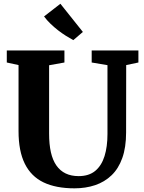

<svg xmlns="http://www.w3.org/2000/svg" viewBox="-20 -1018 782 1046"><path d="M386 8Q284.5 8 217 -24.5Q149.5 -57 115.2 -126Q81 -195 81 -303.5V-663.5L17 -677.5V-743H331V-677.5L247.5 -662.5V-290Q247.5 -232 257.2 -188.8Q267 -145.5 287.2 -116.5Q307.5 -87.5 337.8 -73Q368 -58.5 408.5 -58.5Q464.5 -58.5 499 -87.2Q533.5 -116 549.5 -167.5Q565.5 -219 565.5 -287.5V-663L479.5 -677.5V-743H734V-677.5L667.5 -663.5L667 -296.5Q667 -215 646.2 -157Q625.5 -99 587.5 -62.8Q549.5 -26.5 498 -9.2Q446.5 8 386 8ZM379 -799.5Q360.5 -809.5 339 -823Q317.5 -836.5 296 -853.2Q274.5 -870 254.8 -889Q235 -908 220 -928.5L309 -997.5L431.5 -844L379.5 -799.5Z"/></svg>

Font: Merriweather 20pt ExtraBold
Style: Regular
Weight: 800
Version: Version 2.100